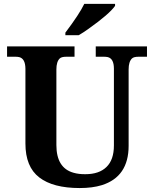

<svg xmlns="http://www.w3.org/2000/svg" viewBox="-20 -951 787 981"><path d="M731 -661.1H688Q663.6 -661.1 654.3 -652.3Q637.2 -635.7 637.2 -596.2V-206.1Q637.2 -47.9 500 -4.9Q452.6 9.8 387.2 9.8Q251 9.8 180.7 -44.4Q109.9 -98.6 109.9 -217.8V-600.1Q109.4 -651.4 78.1 -659.2Q69.3 -661.1 59.1 -661.1H16.1V-713.9H360.8V-661.1H318.8Q294.4 -661.1 285.2 -652.3Q268.1 -635.7 268.1 -596.2V-210Q268.1 -92.8 355.5 -68.4Q382.8 -60.5 416.5 -61Q486.3 -61 523.9 -97.7Q562 -134.3 562 -208V-600.1Q562 -651.4 530.8 -659.2Q521.5 -661.1 511.2 -661.1H469.2V-713.9H731ZM567.9 -931.2V-920.9Q538.1 -878.9 433.6 -804.7Q405.3 -784.2 381.8 -771H314V-784.2Q386.2 -879.9 410.6 -931.2Z"/></svg>

Font: DroidSerif-Bold
Style: Bold
Weight: 700
Foundry: Ascender Corporation
Version: Version 1.00 build 112